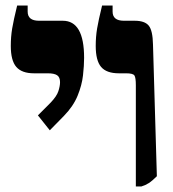

<svg xmlns="http://www.w3.org/2000/svg" viewBox="-20 -667 626 694"><path d="M471 7V-359Q471 -386 466 -394Q461 -402 436 -402H410Q365 -402 345.5 -425Q326 -448 326 -501Q326 -534 331 -564Q336 -594 349 -647H387V-625Q387 -592 428 -592H467Q503 -592 517.5 -574.5Q532 -557 533 -506L547 -30Q530 -13 517.5 -5Q505 3 491 7ZM160 -196 117 -250 163 -296Q185 -319 191 -337.5Q197 -356 197 -370Q197 -388 186.5 -395Q176 -402 153 -402H103Q59 -402 39 -425Q19 -448 19 -501Q19 -534 24 -564Q29 -594 42 -647H80V-625Q80 -592 121 -592H207Q284 -592 284 -458Q284 -430 280 -394.5Q276 -359 260.5 -321Q245 -283 211 -248Z"/></svg>

Font: Noto Serif Hebrew SemiCondensed Black
Style: Regular
Weight: 900
Width: 4
Designer: Monotype Design Team
Foundry: Monotype Imaging Inc.
Version: Version 2.004; ttfautohint (v1.8.4.7-5d5b)